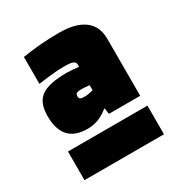

<svg xmlns="http://www.w3.org/2000/svg" viewBox="-111 -713 530 569"><g transform="rotate(-30 154.5 -428.0)"><path d="M285 -354H178L175 -374H173Q156 -360 138.5 -353.5Q121 -347 101 -347Q59 -347 38 -370Q17 -393 17 -439Q17 -485 43 -503.5Q69 -522 130 -522Q139 -522 150.5 -521Q162 -520 171 -519V-527Q171 -535 163 -538.5Q155 -542 133 -542Q117 -542 99.5 -540.5Q82 -539 44 -534V-626Q76 -631 105.5 -633.5Q135 -636 171 -636Q226 -636 255.5 -614Q285 -592 285 -549ZM144 -458Q132 -458 127.5 -455.5Q123 -453 123 -445Q123 -439 127 -436.5Q131 -434 140 -434Q149 -434 157 -435.5Q165 -437 171 -439V-456Q164 -457 157.5 -457.5Q151 -458 144 -458ZM289 -220H17V-318H289Z"/></g></svg>

Font: Blinker Black
Style: Regular
Weight: 900
Designer: Juergen Huber
Foundry: supertype
Version: Version 1.017;hotconv 1.0.117;makeotfexe 2.5.65602